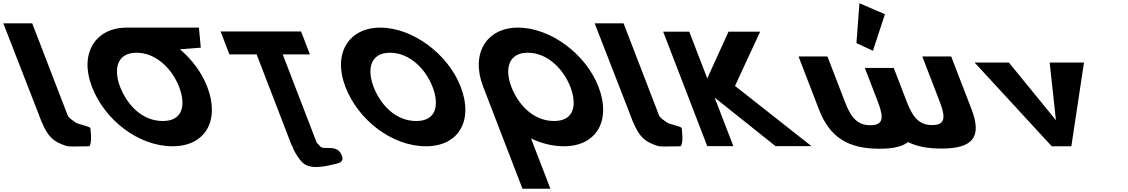

<svg xmlns="http://www.w3.org/2000/svg" viewBox="-254 -896 6911 1176"><path d="M-233.6 -753H-56.6L159.9 -191C167 -173 187.3 -161.8 210.5 -145C223.3 -135.7 286.6 -124 299 -113C299 -113 313.1 -21.3 292.6 0C208.5 0 171.2 4.3 149.3 -3C71.8 -28.9 40.3 -57.6 2 -148L1.5 -148L-5.7 -166.5C-9.7 -176.7 -13.8 -187.5 -18.2 -199L-18.5 -200Z M481.8 -363.9C441.5 -468.4 459 -572.8 581.8 -573L581.8 -573L582.2 -573H582.3C706.4 -573 802.7 -468.5 843 -363.9C883.3 -259.4 870.9 -154.8 743.4 -154.8C612.5 -154.8 522 -259.4 481.8 -363.9ZM522.5 -727 522.6 -726.9C329.9 -726.6 230.3 -568.6 309.2 -363.9C388.1 -159.1 595.6 -0.1 803 -0.1C1004.4 -0.1 1094.5 -159.1 1015.6 -363.9C981.5 -452.3 921.4 -531.9 848.4 -594L975.9 -604L964.5 -727Z M1151.2 -562.9H1317.8L1533.9 -1.9L1537.9 -1.8C1534.1 9.2 1578.2 87 1609.1 108C1663.1 144.6 1752.3 119 1801.1 108C1828.8 102 1851 93.7 1841.8 63C1816.4 -21 1728.7 28.7 1706.5 0C1699.3 -9.2 1692.7 -16 1686.4 -20.9L1477.6 -562.9H1644.2L1590.1 -703.1H1097.1ZM1573.5 -1.1C1565.4 -0.1 1556.8 -0.1 1547.4 -1.6Z M1861.6 -363.9C1940.5 -159.1 2148 -0.1 2355.4 -0.1C2556.8 -0.1 2646.9 -159.1 2568 -363.9C2489.1 -568.8 2270 -726.9 2075.4 -726.9C1882.4 -726.9 1782.7 -568.8 1861.6 -363.9ZM2034.2 -363.9C1993.9 -468.5 2011.4 -573 2134.7 -573C2258.8 -573 2355.1 -468.5 2395.4 -363.9C2435.7 -259.4 2423.3 -154.8 2295.8 -154.8C2164.9 -154.8 2074.5 -259.4 2034.2 -363.9Z M2878.2 -363.9C2837.9 -468.5 2855.4 -573 2978.7 -573C3102.8 -573 3199.1 -468.5 3239.4 -363.9C3279.7 -259.4 3267.3 -154.8 3139.8 -154.8C3008.9 -154.8 2918.5 -259.4 2878.2 -363.9ZM2705.6 -363.9C2707.2 -359.8 2708.8 -355.7 2710.5 -351.7L2946.2 260H3117.2L2998.5 -48.1C3062.4 -17.5 3130.9 -0.1 3199.4 -0.1C3400.8 -0.1 3490.9 -159.1 3412 -363.9C3333.1 -568.8 3114 -726.9 2919.4 -726.9C2726.4 -726.9 2626.7 -568.8 2705.6 -363.9Z M3388.4 -753H3565.4L3781.9 -191C3789 -173 3809.3 -161.8 3832.5 -145C3845.3 -135.7 3908.6 -124 3921 -113C3921 -113 3935.1 -21.3 3914.6 0C3830.5 0 3793.2 4.3 3771.3 -3C3693.8 -28.9 3662.3 -57.6 3624 -148L3623.5 -148L3616.3 -166.5C3612.3 -176.7 3608.2 -187.5 3603.8 -199L3603.5 -200Z M4716.3 -0.9 4247.8 -369.8 4402 -702.1H4208.2L4078 -415.7L3967.6 -702.1H3807.8L4078 -0.9H4237.8L4123.2 -298.4L4496.2 -0.9Z M4991.7 -632 5092.6 -585 5166.3 -808.9 5010 -876.1ZM4814.1 -550H4637.1L4761.9 -226C4828.2 -54 4940.8 15 5132.8 15C5215.2 15 5273.2 2.3 5307.3 -25.9C5362.7 1.6 5429.9 14 5511.4 14C5703.4 14 5762.8 -55 5696.5 -227L5572.1 -550H5395.1L5503 -270C5541.9 -169 5529.9 -130 5455.9 -130C5381.9 -130 5339.9 -169 5301 -270L5220.1 -480H5043.1L5124.4 -269C5163.3 -168 5151.3 -129 5077.3 -129C5003.3 -129 4961.3 -168 4922.4 -269Z M5925.4 -513H5715.4L6188 0H6308L6385.4 -513H6175.4L6213.4 -160Z"/></svg>

Font: Hussar
Style: BdOpOblFour
Weight: 700
Foundry: Cannot Into Space Fonts
Version: Version 2.00